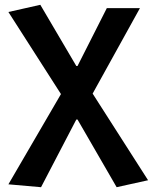

<svg xmlns="http://www.w3.org/2000/svg" viewBox="-20 -573 637 800"><path d="M15 195 234 -181 15 -523 148 -553 298 -298H303L425 -539H563L366 -183L597 178L466 207L303 -75H298L151 207Z"/></svg>

Font: Nebula Sans Semibold
Style: Regular
Weight: 600
Designer: Paul D. Hunt for Adobe (as Source Sans)
Foundry: Nebula Entertainment & Broadcasting LLC
Version: Version 1.010